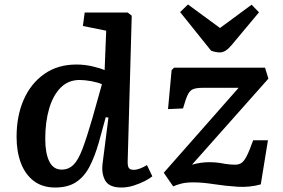

<svg xmlns="http://www.w3.org/2000/svg" viewBox="-20 -823 1265 857"><path d="M550 -107Q549 -85 554 -75Q559 -65 577 -65Q590 -65 605.5 -71Q621 -77 636 -86L660 -36Q648 -26 625.5 -14.5Q603 -3 576 5.5Q549 14 522 14Q467 14 449.5 -17.5Q432 -49 438 -94L464 -298L452 -300L421 -187Q403 -124 379.5 -79Q356 -34 319.5 -10Q283 14 226 14Q169 14 130.5 -15.5Q92 -45 73 -96Q54 -147 54 -212Q54 -306 86 -378.5Q118 -451 178 -493Q238 -535 321 -535Q357 -535 392 -527Q427 -519 447 -510L454 -686L350 -707L358 -767H550L568 -753ZM255 -66Q286 -66 307.5 -87Q329 -108 348 -158Q367 -208 392 -294L435 -447Q418 -455 388.5 -460.5Q359 -466 335 -466Q285 -466 251 -432Q217 -398 199.5 -338.5Q182 -279 182 -203Q182 -139 200 -102.5Q218 -66 255 -66ZM757 -521H1163L1178 -472L837 -88Q876 -99 913 -99Q946 -99 974 -93.5Q1002 -88 1031 -88Q1046 -88 1057.5 -95.5Q1069 -103 1081 -126Q1093 -149 1110 -197H1176L1144 0Q1094 14 1040 10.5Q986 7 934.5 -1Q883 -9 843 -9Q811 -9 789.5 -3.5Q768 2 753 9L711 -52L1045 -431H885Q858 -431 843 -425.5Q828 -420 818.5 -401Q809 -382 797 -339L730 -336L746 -510ZM784 -769 819 -803 962 -698 1103 -802 1136 -768 1014 -622Q987 -589 962 -589Q942 -589 922 -597Z"/></svg>

Font: Literata 7pt SemiBold
Style: Italic
Weight: 600
Italic angle: -2°
Designer: Latin by Veronika Burian and Jose Scaglione. Greek by Irene Vlachou. Cyrillic by Vera Evstafieva
Foundry: TypeTogether
Version: Version 3.002